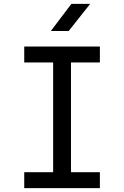

<svg xmlns="http://www.w3.org/2000/svg" viewBox="-20 -970 640 990"><path d="M105 0V-82H254V-648H105V-730H495V-648H346V-82H495V0ZM242 -810 348 -950H445L334 -810Z"/></svg>

Font: Atlassian Mono
Style: Regular
Weight: 400
Monospace: yes
Designer: Philipp Nurullin, Konstantin Bulenkov
Foundry: Modifications by Atlassian Pty Ltd, manufactured by JetBrains
Version: Version 2.304